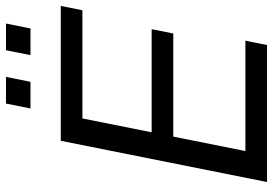

<svg xmlns="http://www.w3.org/2000/svg" viewBox="-157 -767 924 650"><g transform="rotate(-90 305.0 -442.0)"><path d="M609.9 -698.2 595.2 -625H229L182.1 -390.6H531.2L516.6 -317.4H167.5L118.7 -73.2H492.2L477.5 0H13.7L153.3 -698.2ZM550.3 -883.8 533.7 -800.8H443.4L460 -883.8ZM369.6 -883.8 353 -800.8H262.7L279.3 -883.8Z"/></g></svg>

Font: Sansation
Style: Italic
Weight: 400
Designer: Bernd Montag
Version: Version 1.301